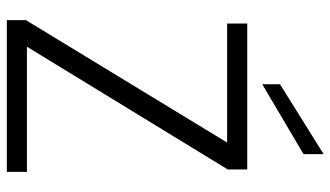

<svg xmlns="http://www.w3.org/2000/svg" viewBox="-223 -746 969 563"><g transform="rotate(90 261.5 -464.5)"><path d="M39 0ZM39 0ZM484 0H39V-56L398 -646H49V-705H477V-648L117 -59H484ZM227 -749V-801L432 -929V-870Z"/></g></svg>

Font: Ulagadi Sans Light
Style: Regular
Weight: 300
Designer: Ninad Kale (Devanagari), Jonny Pinhorn (Latin)
Foundry: Indian Type Foundry
Version: Version 3.01;March 29, 2020;FontCreator 12.0.0.2522 64-bit; 